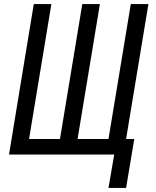

<svg xmlns="http://www.w3.org/2000/svg" viewBox="-20 -755 760 938"><path d="M596 163 636 -76H596L705 -735H619L510 -76H359L468 -735H382L273 -76H122L231 -735H145L24 0H538L510 163Z"/></svg>

Font: Iosevka Sparkle
Style: Italic
Weight: 400
Italic angle: -9°
Designer: Belleve Invis
Foundry: Belleve Invis
Version: Version 4.5.0; ttfautohint (v1.8.3)